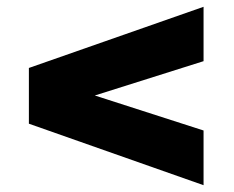

<svg xmlns="http://www.w3.org/2000/svg" viewBox="-20 -589 690 565"><path d="M579 -44 65 -225V-389L579 -569V-409L259 -308L579 -205Z"/></svg>

Font: Azeret Mono Thin ExtraBold
Style: Regular
Weight: 800
Version: Version 1.002